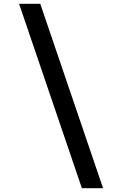

<svg xmlns="http://www.w3.org/2000/svg" viewBox="-20 -843 640 1006"><path d="M409 143 80 -823H191L520 143Z"/></svg>

Font: Iosevka Slab Semibold Extended
Style: Regular
Weight: 600
Width: 7
Monospace: yes
Designer: Belleve Invis
Foundry: Belleve Invis
Version: Version 11.1.0; ttfautohint (v1.8.3)